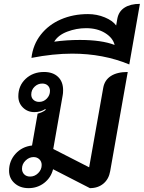

<svg xmlns="http://www.w3.org/2000/svg" viewBox="-20 -966 745 995"><path d="M27 -81Q27 -132 60.5 -169Q94 -206 146 -212L175 -377Q202 -384 217 -397L215 -401Q191 -385 158 -385Q123 -385 99 -408.5Q75 -432 75 -467Q75 -522 113 -557.5Q151 -593 208 -593Q254 -593 280.5 -568Q307 -543 307 -499Q307 -482 305 -473L256 -194L442 -99L515 -511Q522 -551 554.5 -572Q587 -593 642 -593L551 -79Q544 -38 516 -14.5Q488 9 446 9L255 -89Q244 -45 209 -18Q174 9 128 9Q84 9 55.5 -16.5Q27 -42 27 -81ZM239 -495Q239 -512 228 -522.5Q217 -533 199 -533Q176 -533 159 -516.5Q142 -500 142 -476Q142 -459 153.5 -448.5Q165 -438 183 -438Q206 -438 222.5 -455Q239 -472 239 -495ZM196 -111Q196 -129 184 -140.5Q172 -152 154 -152Q131 -152 112.5 -134Q94 -116 94 -92Q94 -74 105.5 -62.5Q117 -51 136 -51Q160 -51 178 -69Q196 -87 196 -111Z M436 -893Q482 -893 523 -876Q564 -859 582 -834L588 -869Q595 -907 625.5 -926.5Q656 -946 705 -946L650 -632Q515 -688 354 -688Q256 -688 143 -666Q151 -735 191.5 -786.5Q232 -838 295.5 -865.5Q359 -893 436 -893ZM394 -759Q507 -759 574 -733Q565 -770 524.5 -795Q484 -820 426 -820Q376 -820 328.5 -802Q281 -784 261 -750Q325 -759 394 -759Z"/></svg>

Font: K2D SemiBold
Style: Italic
Weight: 600
Italic angle: -10°
Designer: Katatrad Aksorn Co.,Ltd.
Foundry: Cadson Demak Co.,Ltd.
Version: Version 1.000; ttfautohint (v1.6)